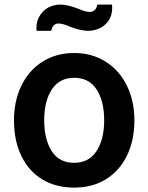

<svg xmlns="http://www.w3.org/2000/svg" viewBox="-20 -812 655 847"><path d="M307.3 -578.1Q228.1 -578.1 167.7 -540.1Q107.3 -502.1 74.5 -434.4Q41.7 -366.7 41.7 -281.2Q41.7 -191.7 74 -124.5Q106.3 -57.3 166.1 -20.8Q226 15.6 307.3 15.6Q388.5 15.6 448.4 -21.9Q508.3 -59.4 540.6 -126.6Q572.9 -193.8 572.9 -281.2Q572.9 -366.7 539.6 -434.4Q506.3 -502.1 445.8 -540.1Q385.4 -578.1 307.3 -578.1ZM307.3 -468.8Q372.9 -468.8 406.2 -417.2Q439.6 -365.6 439.6 -281.2Q439.6 -196.9 405.7 -145.3Q371.9 -93.8 307.3 -93.8Q240.6 -93.8 207.8 -145.8Q175 -197.9 175 -281.2Q175 -366.7 208.9 -417.7Q242.7 -468.8 307.3 -468.8ZM474 -791.7Q475 -786.5 475 -777.1Q475 -742.7 456.8 -717.7Q438.5 -692.7 407.3 -682.3Q386.5 -676 368.8 -676Q337.5 -676 292.7 -692.7Q258.3 -708.3 238.5 -708.3Q211.5 -708.3 206.3 -676H141.7Q140.6 -680.2 140.6 -689.6Q140.6 -722.9 159.9 -749.5Q179.2 -776 208.3 -785.4Q227.1 -791.7 245.8 -791.7Q263.5 -791.7 280.7 -787.5Q297.9 -783.3 324 -774Q356.3 -759.4 375 -759.4Q403.1 -759.4 409.4 -791.7Z"/></svg>

Font: Vladivostok Bold
Style: Regular
Weight: 700
Width: 4
Designer: Michael Sharanda
Foundry: Michael Sharanda
Version: Version 1.005